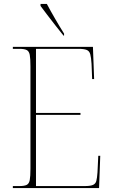

<svg xmlns="http://www.w3.org/2000/svg" viewBox="-20 -951 575 971"><path d="M45 0V-10H78Q103 -10 115 -16Q127 -22 130.5 -40.5Q134 -59 134 -98V-616Q134 -655 130.5 -673.5Q127 -692 115 -698Q103 -704 78 -704H45V-714H450L456 -551H446L443 -628Q441 -660 436.5 -676.5Q432 -693 418.5 -698.5Q405 -704 376 -704H162V-380H387V-370H162V-10H408Q436 -10 449.5 -15.5Q463 -21 467 -35.5Q471 -50 473 -79L477 -163H487L481 0ZM301 -771Q283 -794 260.5 -822Q238 -850 218 -877Q198 -904 185 -921V-931H217Q235 -897 258.5 -856.5Q282 -816 304 -781V-771Z"/></svg>

Font: Noto Serif Display SemiCondensed Thin
Style: Regular
Weight: 100
Width: 4
Designer: Monotype Design Team
Foundry: Monotype Imaging Inc.
Version: Version 2.009